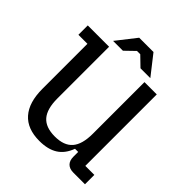

<svg xmlns="http://www.w3.org/2000/svg" viewBox="-233 -1003 1159 1159"><g transform="rotate(45 346.0 -423.5)"><path d="M87 -226V-610H10V-690H192V-249Q192 -159 228.5 -117Q265 -75 343 -75Q421 -75 457.5 -117Q494 -159 494 -249V-690H599V-80H676V0H577Q544 0 526.5 -17.5Q509 -35 509 -68V-109H482Q460 -48 414.5 -19Q369 10 296 10Q193 10 140 -50Q87 -110 87 -226ZM282 -857H404L502 -732H418L357 -791H329L268 -732H184Z"/></g></svg>

Font: Mozilla Headline BETA
Style: Regular
Weight: 400
Designer: Studio DRAMA
Foundry: Studio DRAMA
Version: Version 0.100